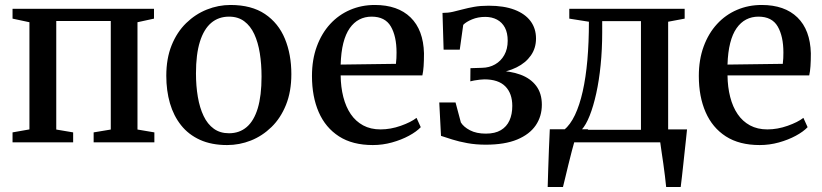

<svg xmlns="http://www.w3.org/2000/svg" viewBox="-20 -573 3310 773"><path d="M30.5 0V-40L98.5 -52V-483.5L30.5 -498V-537.5H600V-498L533.5 -483.5V-51.5L601.5 -40V0H357V-40L426 -51.5V-488.5H206.5V-51.5L274.5 -40V0Z M649.5 -268Q649.5 -337.5 671 -390.8Q692.5 -444 729.5 -480Q766.5 -516 812.8 -534.5Q859 -553 908 -553Q992.5 -553 1046.8 -516.5Q1101 -480 1127 -417Q1153 -354 1153 -274.5Q1153 -204.5 1131.5 -151Q1110 -97.5 1073 -61.5Q1036 -25.5 990 -7.2Q944 11 894.5 11Q831.5 11 785.2 -10Q739 -31 709 -68.8Q679 -106.5 664.2 -157.2Q649.5 -208 649.5 -268ZM902 -36.5Q944 -36.5 973.2 -61.5Q1002.5 -86.5 1017.8 -137.2Q1033 -188 1033 -264.5Q1033 -315 1026 -358.8Q1019 -402.5 1003.8 -435.5Q988.5 -468.5 963.5 -487.2Q938.5 -506 902 -506Q860 -506 830.2 -480.8Q800.5 -455.5 784.8 -405Q769 -354.5 769 -277.5Q769 -227 776.5 -183Q784 -139 799.8 -106Q815.5 -73 840.8 -54.8Q866 -36.5 902 -36.5Z M1481 11Q1399 11 1344.8 -24Q1290.5 -59 1263.2 -121.5Q1236 -184 1236 -267Q1236 -333 1255.5 -386Q1275 -439 1309.2 -476.2Q1343.5 -513.5 1389.5 -533.2Q1435.5 -553 1489 -553Q1581.5 -553 1633 -502.8Q1684.5 -452.5 1687 -358.5Q1687 -328 1685.5 -306.5Q1684 -285 1680.5 -269.5H1351.5Q1352 -222.5 1362.2 -182.5Q1372.5 -142.5 1392.2 -113.5Q1412 -84.5 1442 -68.2Q1472 -52 1512 -52Q1552.5 -52 1593.5 -66.5Q1634.5 -81 1657 -98.5L1674 -61Q1657 -43 1626.5 -26.5Q1596 -10 1558.2 0.5Q1520.5 11 1481 11ZM1351.5 -313 1574 -316Q1575.5 -326.5 1576 -338.8Q1576.5 -351 1576.5 -361.5Q1576.5 -427 1553.5 -466.5Q1530.5 -506 1476 -506Q1449 -506 1426.8 -494.5Q1404.5 -483 1388 -459.5Q1371.5 -436 1362.2 -399.5Q1353 -363 1351.5 -313Z M1935.5 9.5Q1895.5 9.5 1861.2 3.2Q1827 -3 1800.5 -11.5Q1774 -20 1755.5 -26L1748.5 -160.5H1814L1835.5 -80Q1846.5 -62 1872.2 -48.5Q1898 -35 1936 -35Q1973 -35 1996.5 -49Q2020 -63 2031.2 -88Q2042.5 -113 2042.5 -146.5Q2042.5 -197 2014.5 -225.2Q1986.5 -253.5 1930 -253.5Q1923 -253.5 1911.5 -252.2Q1900 -251 1889.2 -249Q1878.5 -247 1873.5 -245.5L1874 -298.5L1921 -300Q1950 -300.5 1973.2 -313.8Q1996.5 -327 2010.2 -351.2Q2024 -375.5 2024 -409Q2024 -440.5 2012.8 -461.8Q2001.5 -483 1981 -494Q1960.5 -505 1933.5 -505Q1904.5 -505 1880.5 -495Q1856.5 -485 1845 -473L1831 -373H1766L1761.5 -521Q1784 -521 1803.5 -525.5Q1823 -530 1843.5 -535.5Q1864 -541 1889 -545.5Q1914 -550 1947.5 -550Q2009 -550 2051.5 -533.8Q2094 -517.5 2116 -488Q2138 -458.5 2138 -418Q2138 -379 2117.2 -349.5Q2096.5 -320 2059.8 -301.8Q2023 -283.5 1974.5 -277.5L1981 -288Q2034.5 -287.5 2075.2 -272.5Q2116 -257.5 2138.8 -227.2Q2161.5 -197 2161.5 -151.5Q2161.5 -104.5 2136.8 -68.2Q2112 -32 2062 -11.2Q2012 9.5 1935.5 9.5Z M2234 0V-48L2250.5 -49.5Q2276 -70.5 2294.8 -110Q2313.5 -149.5 2326 -205Q2338.5 -260.5 2344.8 -331.2Q2351 -402 2351 -485.5L2272 -498V-537.5H2736.5V-498L2670 -485.5V0ZM2321.5 -50.5H2560.5V-488H2404.5V-443Q2404.5 -374 2398.2 -311.5Q2392 -249 2380.5 -197Q2369 -145 2354 -107.2Q2339 -69.5 2321.5 -50.5ZM2185 180Q2186 145.5 2187.2 107Q2188.5 68.5 2190 27.8Q2191.5 -13 2193.5 -52.5H2348.5L2293 -4.5Q2288.5 10.5 2282 35.8Q2275.5 61 2268.5 89.2Q2261.5 117.5 2255.8 142Q2250 166.5 2246.5 180ZM2662 180Q2660 159.5 2657 135Q2654 110.5 2650.5 85.5Q2647 60.5 2643.5 38Q2640 15.5 2638 -1L2599.5 -52H2746Q2744 -32 2741.5 -8.8Q2739 14.5 2736.2 40Q2733.5 65.5 2730.8 90.5Q2728 115.5 2725.5 138.5Q2723 161.5 2720.5 180Z M3038.5 11Q2956.5 11 2902.2 -24Q2848 -59 2820.8 -121.5Q2793.5 -184 2793.5 -267Q2793.5 -333 2813 -386Q2832.5 -439 2866.8 -476.2Q2901 -513.5 2947 -533.2Q2993 -553 3046.5 -553Q3139 -553 3190.5 -502.8Q3242 -452.5 3244.5 -358.5Q3244.5 -328 3243 -306.5Q3241.5 -285 3238 -269.5H2909Q2909.5 -222.5 2919.8 -182.5Q2930 -142.5 2949.8 -113.5Q2969.5 -84.5 2999.5 -68.2Q3029.5 -52 3069.5 -52Q3110 -52 3151 -66.5Q3192 -81 3214.5 -98.5L3231.5 -61Q3214.5 -43 3184 -26.5Q3153.5 -10 3115.8 0.5Q3078 11 3038.5 11ZM2909 -313 3131.5 -316Q3133 -326.5 3133.5 -338.8Q3134 -351 3134 -361.5Q3134 -427 3111 -466.5Q3088 -506 3033.5 -506Q3006.5 -506 2984.2 -494.5Q2962 -483 2945.5 -459.5Q2929 -436 2919.8 -399.5Q2910.5 -363 2909 -313Z"/></svg>

Font: Merriweather 60pt Medium
Style: Regular
Weight: 500
Version: Version 2.100